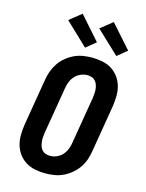

<svg xmlns="http://www.w3.org/2000/svg" viewBox="-143 -1070 886 1163"><g transform="rotate(15 300.0 -488.5)"><path d="M257 8Q224 8 192.5 1.5Q161 -5 135 -21Q109 -37 90.5 -62Q72 -87 63.5 -117Q55 -147 55.5 -179.5Q56 -212 61 -245L110 -538Q114 -566 124 -593.5Q134 -621 150.5 -645.5Q167 -670 190.5 -689.5Q214 -709 240.5 -721.5Q267 -734 296 -738.5Q325 -743 352 -743Q385 -743 417 -736.5Q449 -730 474.5 -714Q500 -698 518.5 -673Q537 -648 545.5 -618Q554 -588 553.5 -555.5Q553 -523 548 -490L499 -197Q495 -169 485.5 -141.5Q476 -114 459 -89.5Q442 -65 418.5 -45.5Q395 -26 368.5 -13.5Q342 -1 313 3.5Q284 8 257 8ZM259 -102Q279 -102 300 -111Q321 -120 335.5 -136.5Q350 -153 358 -173.5Q366 -194 369 -215L418 -508Q420 -522 421 -536.5Q422 -551 420.5 -565Q419 -579 414.5 -591.5Q410 -604 401 -614Q392 -624 379 -628.5Q366 -633 351 -633Q331 -633 310 -624Q289 -615 274 -598.5Q259 -582 251 -561.5Q243 -541 240 -520L191 -227Q189 -213 188 -198.5Q187 -184 189 -170Q191 -156 195 -143.5Q199 -131 208 -121Q217 -111 230.5 -106.5Q244 -102 259 -102ZM490 -790 347 -925 422 -985 551 -840ZM294 -790 152 -925 227 -985 355 -840Z"/></g></svg>

Font: Iosevka Etoile Extrabold
Style: Italic
Weight: 800
Italic angle: -9°
Designer: Belleve Invis
Foundry: Belleve Invis
Version: Version 22.1.2; ttfautohint (v1.8.4)